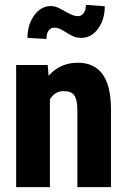

<svg xmlns="http://www.w3.org/2000/svg" viewBox="-20 -769 524 789"><path d="M176.3 -502V-499L179.7 -457.5Q227.1 -511.2 299.8 -511.2Q432.6 -511.2 436 -329.1V-3.4V0H433.1H301.3H297.9V-3.4V-317.9Q297.9 -358.9 285.2 -377.4Q272.5 -395 240.7 -394.5Q205.6 -394.5 185.1 -360.8V-3.4V0H181.6H49.8H46.4V-3.4V-498.5V-502H49.8H173.3ZM410.6 -743.2Q410.6 -689 383.1 -651.1Q355.5 -613.3 313.5 -613.3Q297.9 -613.3 285.9 -617.7Q273.9 -622.1 252.2 -635.7Q230.5 -649.4 221.4 -652.3Q212.4 -655.3 201.7 -655.3Q188.5 -655.3 179.7 -643.3Q170.9 -631.3 170.9 -608.9L92.8 -613.3Q92.8 -667.5 120.6 -705.8Q148.4 -744.1 189 -744.1Q199.7 -744.1 209.7 -741Q219.7 -737.8 244.4 -723.9Q269 -710 279.8 -706.3Q290.5 -702.6 301.3 -702.6Q314 -702.6 323.5 -714.6Q333 -726.6 333 -749Z"/></svg>

Font: MAUL Condensed Bold
Style: Condensed Bold
Weight: 700
Designer: MAUL
Version: Version 1.0; 2020; ttfautohint (v1.8.3)